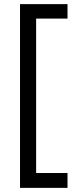

<svg xmlns="http://www.w3.org/2000/svg" viewBox="-20 -727 350 930"><path d="M307 183H77V-707H307V-637H155V111H307Z"/></svg>

Font: Hind Vadodara
Style: Regular
Weight: 400
Designer: Hitesh Malaviya
Foundry: Indian Type Foundry
Version: Version 0.702;PS 1.0;hotconv 1.0.81;makeotf.lib2.5.63406